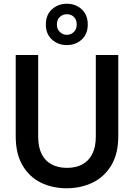

<svg xmlns="http://www.w3.org/2000/svg" viewBox="-20 -994 715 1026"><path d="M336 12Q260 12 198.5 -18Q137 -48 100.5 -110Q64 -172 64 -266V-700H184V-265Q184 -208 202.5 -171Q221 -134 256 -115.5Q291 -97 338 -97Q386 -97 420 -115.5Q454 -134 473 -171Q492 -208 492 -265V-700H612V-266Q612 -172 574.5 -110Q537 -48 474.5 -18Q412 12 336 12ZM337 -753Q291 -753 258 -782.5Q225 -812 225 -863Q225 -915 258 -944.5Q291 -974 337 -974Q384 -974 416.5 -944.5Q449 -915 449 -863Q449 -812 416.5 -782.5Q384 -753 337 -753ZM337 -808Q359 -808 374.5 -823Q390 -838 390 -863Q390 -889 375 -903.5Q360 -918 337 -918Q316 -918 300 -903.5Q284 -889 284 -863Q284 -838 300 -823Q316 -808 337 -808Z"/></svg>

Font: DM Sans 9pt
Style: Semibold
Weight: 600
Designer: Colophon Foundry, Jonny Pinhorn
Foundry: Colophon Foundry
Version: Version 4.004;gftools[0.9.30]